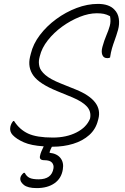

<svg xmlns="http://www.w3.org/2000/svg" viewBox="-20 -740 640 984"><path d="M302 128Q295 174 259.5 199Q224 224 168 224Q122 224 102 207.5Q82 191 84 174Q85 160 101 146H107Q116 164 131.5 171.5Q147 179 178 179Q245 179 254 123Q257 106 246.5 93.5Q236 81 207 81Q180 81 185 59Q187 48 192.5 35Q198 22 204 10Q140 6 102.5 -10.5Q65 -27 45 -48Q28 -66 33 -90Q37 -108 48 -120H52Q80 -76 124 -55.5Q168 -35 251 -35Q320 -35 371.5 -61Q423 -87 441 -131L442 -135Q448 -169 425.5 -194Q403 -219 351 -241L273 -273Q182 -310 151.5 -352Q121 -394 134 -449L138 -465Q150 -515 184.5 -560.5Q219 -606 268 -642Q317 -678 372.5 -699Q428 -720 482 -720Q511 -720 532 -712.5Q553 -705 566 -691Q585 -672 589 -644Q593 -616 585 -587Q576 -556 568 -534.5Q560 -513 554 -492.5Q548 -472 544 -445Q538 -442 530 -442Q511 -442 504.5 -458.5Q498 -475 505 -500Q514 -533 525 -558.5Q536 -584 542.5 -607Q549 -630 544 -657Q527 -666 512 -669Q497 -672 476 -672Q435 -672 388.5 -653.5Q342 -635 299 -604Q256 -573 225 -533.5Q194 -494 184 -452L181 -439Q177 -420 182 -399Q187 -378 212 -356Q237 -334 292 -312L369 -281Q509 -224 484 -130L482 -123Q471 -78 437.5 -48Q404 -18 355 -3Q306 12 249 12Q247 12 246 12Q239 25 235 37L234 43Q272 47 290 70Q308 93 302 128Z"/></svg>

Font: Recursive Sn Csl St Lt
Style: Italic
Weight: 300
Italic angle: -15°
Version: Version 1.079;hotconv 1.0.112;makeotfexe 2.5.65598; ttfautoh